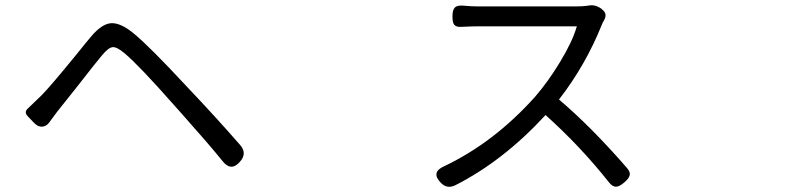

<svg xmlns="http://www.w3.org/2000/svg" viewBox="-20 -699 3040 725"><path d="M820.3 -90.8Q771.5 -151.4 668.9 -266.6Q646.5 -291 636.7 -302.7Q504.9 -452.1 450.2 -498Q420.9 -522.5 405.3 -521Q389.6 -519.5 365.2 -490.2Q339.8 -460 271.5 -372.1Q214.8 -300.8 195.3 -276.4Q181.6 -258.8 165 -235.4Q154.3 -221.7 139.2 -220.7Q124 -219.7 110.4 -233.4L104.5 -239.3L85 -259.8Q69.3 -275.4 85.9 -290Q94.7 -297.9 110.8 -314Q127 -330.1 136.7 -338.9Q168.9 -371.1 268.6 -493.2Q307.6 -542 325.2 -562.5Q364.3 -608.4 398.4 -611.3Q434.6 -614.3 485.4 -572.3Q544.9 -523.4 683.6 -374Q795.9 -255.9 887.7 -150.4Q914.1 -119.1 885.7 -87.9Q852.5 -49.8 820.3 -90.8Z M1643.6 -9.8Q1606.4 -48.8 1657.2 -71.3Q1844.7 -160.2 2000 -333Q2049.8 -390.6 2094.7 -464.8Q2141.6 -542 2158.2 -599.6H1971.7H1785.2Q1763.7 -599.6 1724.6 -597.7Q1703.1 -595.7 1695.3 -605.5Q1688.5 -613.3 1688.5 -637.2Q1688.5 -661.1 1697.3 -670.4Q1706.1 -679.7 1729.5 -677.7Q1758.8 -674.8 1785.2 -674.8H2155.3Q2182.6 -674.8 2201.2 -677.7Q2227.5 -683.6 2252 -665L2253.9 -663.1Q2274.4 -647.5 2261.7 -624Q2253.9 -610.4 2252 -604.5Q2191.4 -453.1 2090.8 -323.2Q2211.9 -220.7 2347.7 -64.5Q2361.3 -48.8 2357.4 -36.1Q2354.5 -24.4 2336.4 -9.3Q2318.4 5.9 2306.6 5.9Q2293 6.8 2279.3 -10.7Q2171.9 -146.5 2040 -264.6Q1879.9 -90.8 1698.2 1Q1667 15.6 1643.6 -9.8Z"/></svg>

Font: Bpmf GenSen Rounded R
Style: R
Weight: 400
Foundry: But Ko
Version: Version 1.320